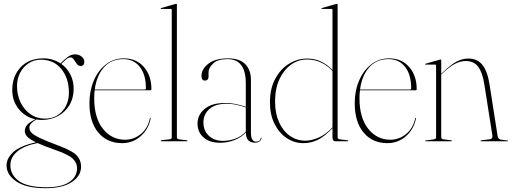

<svg xmlns="http://www.w3.org/2000/svg" viewBox="-20 -743 2692 1010"><path d="M295.5 26Q363 51.5 384.8 75.8Q406.5 100 406.5 133Q406.5 182.5 357.5 214.8Q308.5 247 220.5 247Q118.5 247 66.5 212Q14.5 177 14.5 127Q14.5 89.5 49.8 57Q85 24.5 169 5.5Q135 -11 122.8 -24.8Q110.5 -38.5 110.5 -54Q110.5 -71.5 122.5 -85.8Q134.5 -100 166 -115.5Q113 -127 78.8 -169.2Q44.5 -211.5 44.5 -270Q44.5 -341.5 88.2 -388.8Q132 -436 208.5 -436Q258.5 -436 298 -409.5L298.5 -410Q319 -430.5 336.8 -443.8Q354.5 -457 375.5 -457Q394.5 -457 409 -445.5Q423.5 -434 423.5 -418Q423.5 -396 404.5 -396Q392 -396 383.8 -407.2Q375.5 -418.5 368.2 -429.8Q361 -441 351.5 -441Q339.5 -441 327.8 -430.8Q316 -420.5 302.5 -407Q332.5 -385.5 350 -351.5Q367.5 -317.5 367.5 -276Q367.5 -227 345.2 -190Q323 -153 285 -132.5Q247 -112 200.5 -112Q186 -112 172 -114.5Q155 -105.5 144.8 -94.8Q134.5 -84 134.5 -72Q134.5 -58 144.8 -46Q155 -34 189.2 -17.5Q223.5 -1 295.5 26ZM194.5 -429Q159 -429 130.8 -410.5Q102.5 -392 86 -360.5Q69.5 -329 69.5 -290Q69.5 -243 88.2 -204.2Q107 -165.5 140.2 -142.2Q173.5 -119 216.5 -119Q273 -119 307.8 -158Q342.5 -197 342.5 -256Q342.5 -330.5 303 -379.8Q263.5 -429 194.5 -429ZM34.5 126Q34.5 177 79.8 209.5Q125 242 225.5 242Q305 242 345.2 214.2Q385.5 186.5 385.5 141Q385.5 114 362.8 91.8Q340 69.5 268.5 45Q211 25 177.5 9.5Q106 23.5 70.2 54.5Q34.5 85.5 34.5 126Z M776.5 -274Q776.5 -268 769.5 -268H478Q475.5 -248 475.5 -226Q475.5 -123.5 521.2 -65.8Q567 -8 638 -8Q684 -8 720.8 -38Q757.5 -68 768.5 -120.5Q769.5 -123.5 770.5 -123.5Q773 -123.5 772.5 -119.5Q761.5 -63.5 720.2 -26.8Q679 10 622 10Q543.5 10 497 -45.8Q450.5 -101.5 450.5 -200Q450.5 -265 473.2 -318.5Q496 -372 536.8 -404Q577.5 -436 631.5 -436Q697 -436 736.8 -390.8Q776.5 -345.5 776.5 -274ZM628.5 -432Q563.5 -432 525.5 -387.5Q487.5 -343 478.5 -272H740.5Q747.5 -272 747.5 -279Q747.5 -350.5 715.5 -391.2Q683.5 -432 628.5 -432Z M910.5 -719V-21Q910.5 -11.5 922.5 -10L962.5 -5Q966.5 -5 966.5 -2Q966.5 0 963.5 0H827.5Q825.5 0 825.5 -2Q825.5 -4.5 832.5 -6L871.5 -10Q883.5 -11.5 883.5 -20V-692Q883.5 -696 879.5 -696H827.5Q825.5 -696 825.5 -698Q825.5 -700.5 828.5 -701L902.5 -722Q905.5 -723 907.5 -723Q910.5 -723 910.5 -719Z M1019 -93Q1019 -138 1056 -169.5Q1093 -201 1160 -201Q1197 -201 1223.8 -195Q1250.5 -189 1273 -181V-305Q1273 -432 1177 -432Q1124 -432 1100.5 -408.5Q1077 -385 1077 -363V-341Q1077 -329 1071.2 -324Q1065.5 -319 1058 -319Q1040 -319 1040 -344Q1040 -379.5 1076.2 -407.8Q1112.5 -436 1179 -436Q1240.5 -436 1270.2 -405.5Q1300 -375 1300 -323V-45Q1300 -19 1307.5 -8.5Q1315 2 1326.5 2Q1349.5 2 1352 -17Q1352 -19 1354 -19Q1355.5 -19 1355.5 -17Q1355.5 -8 1346.5 -0.2Q1337.5 7.5 1321 7.5Q1273.5 7.5 1273.5 -46Q1249 -20 1213.2 -6Q1177.5 8 1137 8Q1082.5 8 1050.8 -20Q1019 -48 1019 -93ZM1050 -99Q1050 -56.5 1078.2 -29.2Q1106.5 -2 1153 -2Q1186.5 -2 1218.2 -13.8Q1250 -25.5 1273 -50.5V-177.5Q1251 -185.5 1226 -191.2Q1201 -197 1172 -197Q1111.5 -197 1080.8 -169Q1050 -141 1050 -99Z M1400 -204Q1400 -277.5 1428.2 -329.2Q1456.5 -381 1501 -408Q1545.5 -435 1595 -435Q1637 -435 1670.8 -418.2Q1704.5 -401.5 1729 -374.5V-692Q1729 -696 1725 -696H1673Q1671 -696 1671 -698Q1671 -700.5 1674 -701L1748 -722Q1751 -723 1753 -723Q1756 -723 1756 -719V-21Q1756 -11.5 1768 -10L1808 -5Q1812 -5 1812 -2Q1812 0 1809 0H1744Q1729 0 1729 -20V-68.5Q1684 -22 1649 -6Q1614 10 1576 10Q1528 10 1488 -16.8Q1448 -43.5 1424 -91.8Q1400 -140 1400 -204ZM1427 -209Q1427 -146.5 1447.8 -100.2Q1468.5 -54 1504.8 -28.5Q1541 -3 1587 -3Q1617 -3 1654.5 -18.5Q1692 -34 1729 -73V-369.5Q1705 -396.5 1670.8 -413.2Q1636.5 -430 1594 -430Q1549.5 -430 1511.5 -403.2Q1473.5 -376.5 1450.2 -327Q1427 -277.5 1427 -209Z M2172 -274Q2172 -268 2165 -268H1873.5Q1871 -248 1871 -226Q1871 -123.5 1916.8 -65.8Q1962.5 -8 2033.5 -8Q2079.5 -8 2116.2 -38Q2153 -68 2164 -120.5Q2165 -123.5 2166 -123.5Q2168.5 -123.5 2168 -119.5Q2157 -63.5 2115.8 -26.8Q2074.5 10 2017.5 10Q1939 10 1892.5 -45.8Q1846 -101.5 1846 -200Q1846 -265 1868.8 -318.5Q1891.5 -372 1932.2 -404Q1973 -436 2027 -436Q2092.5 -436 2132.2 -390.8Q2172 -345.5 2172 -274ZM2024 -432Q1959 -432 1921 -387.5Q1883 -343 1874 -272H2136Q2143 -272 2143 -279Q2143 -350.5 2111 -391.2Q2079 -432 2024 -432Z M2301 -426V-354.5L2312 -365Q2356.5 -406.5 2385 -420.8Q2413.5 -435 2444 -435Q2491.5 -435 2518 -401.2Q2544.5 -367.5 2555 -300L2597.5 -28Q2600 -10 2617.5 -8L2649.5 -4Q2652.5 -4 2652.5 -2Q2652.5 0 2649.5 0H2511.5Q2507.5 0 2507.5 -2Q2507.5 -4 2512.5 -5L2554.5 -10Q2564.5 -11 2568 -16.5Q2571.5 -22 2570.5 -28L2528 -298Q2518 -362.5 2495.2 -392.2Q2472.5 -422 2430 -422Q2402.5 -422 2375 -408Q2347.5 -394 2314 -363L2301 -351V-21Q2301 -11.5 2313 -10L2353 -5Q2357 -5 2357 -2Q2357 0 2354 0H2218Q2216 0 2216 -2Q2216 -3.5 2219 -4L2262 -10Q2274 -11.5 2274 -20V-399Q2274 -403 2270 -403H2218Q2216 -403 2216 -405Q2216 -406.5 2219 -408L2293 -429Q2296 -430 2298 -430Q2301 -430 2301 -426Z"/></svg>

Font: Fraunces 144pt Thin
Style: Regular
Weight: 100
Version: Version 1.000;[f99f86859]